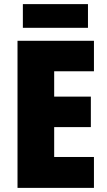

<svg xmlns="http://www.w3.org/2000/svg" viewBox="-20 -912 518 932"><path d="M436 0H65V-714H436V-566H243V-443H421V-295H243V-150H436ZM407 -892V-777H91V-892Z"/></svg>

Font: Noto Sans Bengali Condensed Black
Style: Regular
Weight: 900
Width: 3
Designer: Joana Ranito - Universal Thirst; Jelle Bosma - Monotype Design Team
Foundry: Universal Thirst ehf.
Version: Version 3.000; ttfautohint (v1.8.4.7-5d5b)